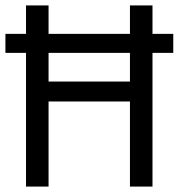

<svg xmlns="http://www.w3.org/2000/svg" viewBox="-20 -687 658 707"><path d="M458.5 -313.3H158.8V0H75.8V-667H158.8V-386.7H458.5V-667H541.5V0H458.5ZM0 -492.3V-562.3H618V-492.3Z"/></svg>

Font: Epunda Slab Light
Style: Regular
Weight: 300
Designer: Simon Atzbach
Foundry: typofactur
Version: Version 1.102